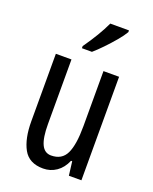

<svg xmlns="http://www.w3.org/2000/svg" viewBox="-145 -846 745 936"><g transform="rotate(20 228.0 -378.0)"><path d="M391 -537V0H326L317 -72H311Q294 -32 263.5 -11Q233 10 195 10Q122 10 92.5 -43.5Q63 -97 63 -187V-537H144V-202Q144 -131 160 -97Q176 -63 210 -63Q266 -63 288 -109Q310 -155 310 -251V-537ZM359 -757Q347 -736 323 -707.5Q299 -679 272.5 -651.5Q246 -624 225 -606H173V-617Q231 -699 262 -766H359Z"/></g></svg>

Font: Noto Sans Lao ExtraCondensed
Style: Regular
Weight: 400
Width: 2
Designer: Monotype Design Team
Foundry: Monotype Imaging Inc.
Version: Version 2.004; ttfautohint (v1.8.4.7-5d5b)